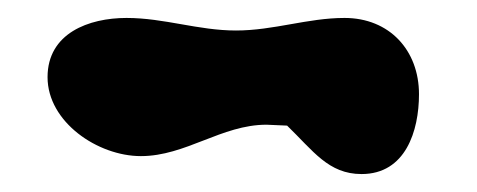

<svg xmlns="http://www.w3.org/2000/svg" viewBox="-20 -387 532 214"><path d="M300 -247C329 -219 346 -193 383 -193C432 -193 447 -241 447 -282C447 -331 414 -367 364 -367C323 -367 285 -353 243 -353C201 -353 163 -367 121 -367C79 -367 33 -350 33 -301C33 -251 89 -213 137 -213C187 -213 227 -248 277 -248C280 -248 297 -247 300 -247Z"/></svg>

Font: Charger
Style: Overspray
Weight: 400
Designer: Jasper
Foundry: Cannot Into Space Fonts
Version: Version 0.980